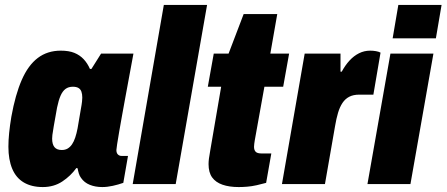

<svg xmlns="http://www.w3.org/2000/svg" viewBox="-20 -745 1807 777"><path d="M153 12Q108 12 76.5 -6.5Q45 -25 29.5 -62Q14 -99 14 -151Q14 -177 17 -207Q20 -237 26 -273Q42 -362 68 -421.5Q94 -481 133 -510.5Q172 -540 226 -540Q259 -540 281 -531Q303 -522 318.5 -505.5Q334 -489 344 -466H350L389 -528H520L496 -398Q492 -376 486 -344Q480 -312 474 -278Q468 -244 462.5 -213Q457 -182 454 -161.5Q451 -141 451 -138Q451 -126 457 -120Q463 -114 472 -114H498L479 -5Q459 2 436.5 7Q414 12 394 12Q366 12 343.5 3Q321 -6 308 -25Q302 -33 299 -43Q296 -53 294 -64L289 -65Q266 -33 232 -10.5Q198 12 153 12ZM230 -138Q244 -138 254 -144Q264 -150 271.5 -161Q279 -172 284.5 -188.5Q290 -205 294 -226Q302 -275 306.5 -299.5Q311 -324 312 -334.5Q313 -345 313 -350Q313 -364 309.5 -374Q306 -384 297.5 -389Q289 -394 275 -394Q257 -394 245 -385Q233 -376 225 -357.5Q217 -339 211 -310Q202 -259 197.5 -234Q193 -209 192 -199Q191 -189 191 -184Q191 -161 200.5 -149.5Q210 -138 230 -138Z M517 0 643 -725H818L691 0Z M946 12Q908 12 880.5 2.5Q853 -7 838.5 -27Q824 -47 824 -81Q824 -90 825.5 -103Q827 -116 831 -137L875 -394H821L845 -528H905L966 -688H1102L1074 -528H1150L1126 -394H1050L1011 -177Q1010 -170 1009 -163.5Q1008 -157 1008 -151Q1008 -138 1014.5 -131Q1021 -124 1038 -124H1078L1057 -5Q1039 0 1019 4.5Q999 9 980.5 10.5Q962 12 946 12Z M1121 0 1213 -528H1358V-455H1363Q1377 -481 1394.5 -500Q1412 -519 1433 -529.5Q1454 -540 1478 -540Q1490 -540 1501.5 -538Q1513 -536 1520 -532L1491 -362H1434Q1410 -362 1393.5 -353.5Q1377 -345 1366 -328.5Q1355 -312 1348 -288.5Q1341 -265 1336 -235L1295 0Z M1569 -590 1592 -725H1767L1744 -590ZM1467 0 1560 -528H1734L1641 0Z"/></svg>

Font: Archivo Condensed Black
Style: Italic
Weight: 900
Width: 3
Italic angle: -10°
Designer: Hector Gatti
Foundry: Omnibus-Type
Version: Version 2.001